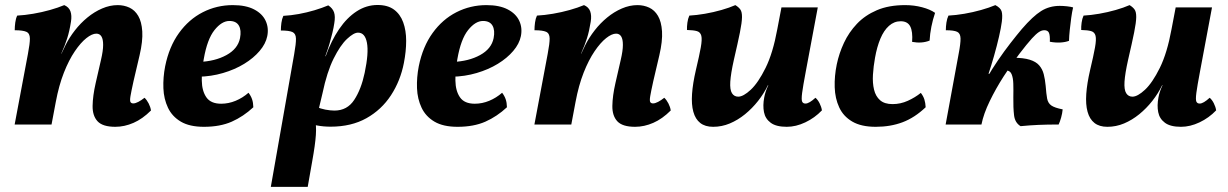

<svg xmlns="http://www.w3.org/2000/svg" viewBox="-20 -487 4803 751"><path d="M37.3 0 89.2 -275.9Q97.1 -317.1 96.9 -336.8Q96.6 -356.6 83.1 -362.6Q69.6 -368.7 37.6 -368.7Q37.6 -383.3 39.7 -398.8Q41.7 -414.3 47.3 -426Q76.4 -427.5 109.9 -433.2Q143.5 -438.9 175.4 -447.9Q207.4 -456.9 231.3 -467Q249.4 -459.4 255.5 -442.9Q261.5 -426.3 257.6 -402Q251.7 -364.7 242.9 -337.3Q234.2 -309.8 220 -278L198.2 -88.2L181.6 0ZM440.3 -467Q465.2 -467 486.3 -457.2Q507.5 -447.3 520.7 -424.8Q534 -402.2 536.5 -364.2Q538.9 -326.2 526 -270.8L502.2 -169.2Q493.3 -128.9 490.3 -110.7Q487.3 -92.5 490.6 -87.5Q493.9 -82.5 501.3 -82.5Q509.7 -82.5 521.3 -88.6Q532.8 -94.7 545.3 -104.6Q554.4 -96.1 561.5 -82.3Q568.6 -68.5 570.6 -54.9Q537.6 -21.9 502.3 -6.5Q467 9 431.1 9Q381.7 9 361.6 -12.6Q341.6 -34.2 342.2 -73Q342.8 -111.9 354.3 -162.4L375.1 -253.2Q383.4 -288.6 383.4 -311.2Q383.5 -333.7 376.7 -344.5Q370 -355.4 356.9 -355.4Q340 -355.4 317.9 -337.9Q295.8 -320.5 272.7 -286.5Q249.6 -252.6 229.9 -202.8Q210.3 -153 198.2 -88.2L194.9 -223.7L236.6 -311Q251.2 -340.2 273 -368.2Q294.8 -396.3 321.9 -418.5Q348.9 -440.7 379.3 -453.8Q409.6 -467 440.3 -467Z M777.6 9Q721.6 9 687.4 -11.2Q653.2 -31.4 637 -65.7Q620.7 -100 619.1 -142Q617.5 -184.1 626 -227.8Q641.5 -304.5 680.1 -357.9Q718.7 -411.4 773.3 -439.2Q828 -467 890.7 -467Q941.7 -467 973.9 -450.2Q1006 -433.5 1018.9 -405.9Q1031.9 -378.3 1025.4 -345.6Q1019.4 -315.7 995.5 -287.7Q971.6 -259.6 935.1 -237.3Q898.5 -214.9 852.4 -201.4Q806.3 -187.8 755.5 -186.8L758.5 -244.7Q821.3 -247.1 865.8 -271.6Q910.4 -296 918.8 -337.8Q924.8 -368.8 914.3 -386.9Q903.8 -405 877.3 -405Q847.4 -405 818.9 -369.3Q790.5 -333.7 777.1 -256.7Q768.5 -212 769.3 -171.6Q770 -131.1 787.3 -106.2Q804.6 -81.3 845.2 -81.3Q873.9 -81.3 901.5 -92.7Q929.1 -104.1 952 -124.2Q961.5 -111.9 966 -98.6Q970.5 -85.4 970.9 -67.5Q932.1 -31.3 886.5 -11.1Q840.9 9 777.6 9Z M1039.3 244 1130.7 -275.4Q1138.1 -316.7 1137.6 -336.2Q1137.1 -355.6 1123.9 -361.7Q1110.6 -367.7 1078.6 -367.7Q1078.6 -382.4 1080.7 -397.6Q1082.7 -412.8 1088.3 -425Q1117.4 -426.5 1148.8 -432.2Q1180.3 -438 1210.2 -446.9Q1240.1 -455.9 1264 -466Q1281.1 -454.8 1286.6 -438.8Q1292.1 -422.7 1287.6 -396.3Q1285.2 -379.4 1280.1 -358.3Q1275.1 -337.3 1268.9 -316.2Q1262.6 -295.1 1256.2 -278.2L1245.2 -245L1211.5 -23.4Q1218.1 2.6 1215.5 41Q1212.9 79.4 1201.3 143.2L1183.6 244ZM1176.7 -8.1 1220.3 -68.4Q1233.2 -62 1252.7 -58.2Q1272.3 -54.5 1288.1 -54.5Q1338.1 -54.5 1365.5 -96.3Q1392.9 -138 1406.4 -202.1Q1422.8 -279.8 1415.3 -319.6Q1407.9 -359.3 1380.5 -359.3Q1363.5 -359.3 1337.2 -334.6Q1310.9 -309.9 1284.9 -257.7Q1258.9 -205.5 1241.5 -122.5L1222.5 -42.5L1184.9 -49.5L1233.6 -267.2H1253.9Q1275.5 -327.6 1306.2 -372.8Q1336.9 -417.9 1375.1 -442.7Q1413.3 -467.5 1456.9 -467.5Q1496.5 -467.5 1521 -449.5Q1545.5 -431.5 1557.1 -399.7Q1568.7 -368 1568.7 -327.2Q1568.7 -286.4 1559.8 -240.8Q1546.3 -171.1 1509.4 -114.5Q1472.5 -57.9 1413.4 -24.7Q1354.2 8.5 1273 8.5Q1245 8.5 1219.8 3.7Q1194.5 -1 1176.7 -8.1Z M1769.6 9Q1713.6 9 1679.4 -11.2Q1645.2 -31.4 1629 -65.7Q1612.7 -100 1611.1 -142Q1609.5 -184.1 1618 -227.8Q1633.5 -304.5 1672.1 -357.9Q1710.7 -411.4 1765.3 -439.2Q1820 -467 1882.7 -467Q1933.7 -467 1965.9 -450.2Q1998 -433.5 2010.9 -405.9Q2023.9 -378.3 2017.4 -345.6Q2011.4 -315.7 1987.5 -287.7Q1963.6 -259.6 1927.1 -237.3Q1890.5 -214.9 1844.4 -201.4Q1798.3 -187.8 1747.5 -186.8L1750.5 -244.7Q1813.3 -247.1 1857.8 -271.6Q1902.4 -296 1910.8 -337.8Q1916.8 -368.8 1906.3 -386.9Q1895.8 -405 1869.3 -405Q1839.4 -405 1810.9 -369.3Q1782.5 -333.7 1769.1 -256.7Q1760.5 -212 1761.3 -171.6Q1762 -131.1 1779.3 -106.2Q1796.6 -81.3 1837.2 -81.3Q1865.9 -81.3 1893.5 -92.7Q1921.1 -104.1 1944 -124.2Q1953.5 -111.9 1958 -98.6Q1962.5 -85.4 1962.9 -67.5Q1924.1 -31.3 1878.5 -11.1Q1832.9 9 1769.6 9Z M2070.3 0 2122.2 -275.9Q2130.1 -317.1 2129.9 -336.8Q2129.6 -356.6 2116.1 -362.6Q2102.6 -368.7 2070.6 -368.7Q2070.6 -383.3 2072.7 -398.8Q2074.7 -414.3 2080.3 -426Q2109.4 -427.5 2142.9 -433.2Q2176.5 -438.9 2208.4 -447.9Q2240.4 -456.9 2264.3 -467Q2282.4 -459.4 2288.5 -442.9Q2294.5 -426.3 2290.6 -402Q2284.7 -364.7 2275.9 -337.3Q2267.2 -309.8 2253 -278L2231.2 -88.2L2214.6 0ZM2473.3 -467Q2498.2 -467 2519.3 -457.2Q2540.5 -447.3 2553.7 -424.8Q2567 -402.2 2569.5 -364.2Q2571.9 -326.2 2559 -270.8L2535.2 -169.2Q2526.3 -128.9 2523.3 -110.7Q2520.3 -92.5 2523.6 -87.5Q2526.9 -82.5 2534.3 -82.5Q2542.7 -82.5 2554.3 -88.6Q2565.8 -94.7 2578.3 -104.6Q2587.4 -96.1 2594.5 -82.3Q2601.6 -68.5 2603.6 -54.9Q2570.6 -21.9 2535.3 -6.5Q2500 9 2464.1 9Q2414.7 9 2394.6 -12.6Q2374.6 -34.2 2375.2 -73Q2375.8 -111.9 2387.3 -162.4L2408.1 -253.2Q2416.4 -288.6 2416.4 -311.2Q2416.5 -333.7 2409.7 -344.5Q2403 -355.4 2389.9 -355.4Q2373 -355.4 2350.9 -337.9Q2328.8 -320.5 2305.7 -286.5Q2282.6 -252.6 2262.9 -202.8Q2243.3 -153 2231.2 -88.2L2227.9 -223.7L2269.6 -311Q2284.2 -340.2 2306 -368.2Q2327.8 -396.3 2354.9 -418.5Q2381.9 -440.7 2412.3 -453.8Q2442.6 -467 2473.3 -467Z M2769.5 9Q2738.1 9 2719 -6Q2699.9 -21 2692 -49.7Q2684 -78.5 2686.9 -119.7Q2689.8 -161 2701.9 -213Q2715.3 -269.3 2721 -301Q2726.7 -332.7 2723.2 -346.9Q2719.7 -361.2 2706.2 -365.2Q2692.6 -369.2 2667.1 -369.7Q2666.6 -382.9 2668.7 -398.4Q2670.7 -413.8 2676.3 -426Q2704.4 -427.5 2737.4 -433.2Q2770.4 -438.9 2801.9 -447.9Q2833.4 -456.9 2856.3 -467Q2869.4 -459 2875.9 -449.7Q2882.5 -440.4 2882.3 -420Q2882.1 -399.6 2874.2 -360.2Q2866.3 -320.8 2850.5 -253Q2838.5 -199.3 2836.5 -167.7Q2834.5 -136.1 2843 -122.5Q2851.5 -108.9 2867.5 -108.9Q2887.5 -108.9 2916.6 -136Q2945.7 -163.2 2974.5 -221.3Q3003.3 -279.5 3020.3 -372.5L3036.6 -458H3178.7L3131.8 -207.4Q3121 -150.4 3117.5 -123.7Q3114.1 -96.9 3117.6 -89.4Q3121.1 -81.9 3130.5 -81.9Q3144.9 -81.9 3169.6 -104.6Q3178.7 -97 3185.8 -83Q3192.9 -69 3194.9 -55.3Q3166.7 -25.8 3129.9 -8.4Q3093.2 9 3057.3 9Q3015.8 9 2994.6 -6.8Q2973.3 -22.6 2968.3 -48.4Q2963.2 -74.2 2969.2 -105.6Q2971.2 -117.1 2975.2 -129.1Q2979.2 -141.1 2985.2 -153.6H2983.7Q2968.1 -121.3 2945.2 -92.2Q2922.3 -63.2 2894.2 -40.2Q2866 -17.3 2834.6 -4.1Q2803.2 9 2769.5 9Z M3405.5 9Q3348.5 9 3313.6 -11.5Q3278.7 -31.9 3262.5 -67.1Q3246.2 -102.3 3244.9 -145.8Q3243.5 -189.3 3253 -235.4Q3261.9 -278.2 3281.1 -319.4Q3300.3 -360.6 3331.9 -393.9Q3363.6 -427.3 3409.9 -447.1Q3456.3 -467 3520.5 -467Q3555.3 -467 3586.9 -458.6Q3618.4 -450.3 3637.5 -436.7Q3628.5 -410.2 3623 -382.4Q3617.5 -354.7 3616.1 -328.2Q3585.6 -316.1 3547.7 -323.2Q3550.7 -363.8 3540.3 -383.8Q3529.9 -403.9 3502.9 -403.9Q3477.3 -403.9 3457.2 -385.9Q3437.1 -368 3423.6 -335.8Q3410.1 -303.5 3402.6 -261Q3396.5 -227.4 3394.5 -194.9Q3392.5 -162.4 3398.8 -136.3Q3405.1 -110.1 3422.4 -95Q3439.7 -79.8 3471.2 -79.8Q3502.3 -79.8 3530.8 -92.7Q3559.3 -105.6 3581.8 -123.7Q3591.3 -111.4 3595.6 -98.2Q3599.8 -84.9 3600.7 -67.5Q3557.5 -26.5 3510.3 -8.8Q3463.1 9 3405.5 9Z M3678.8 0 3729.6 -275.9Q3737.6 -317.1 3737.1 -336.8Q3736.6 -356.6 3723.9 -362.6Q3711.1 -368.7 3679.6 -368.7Q3679.6 -383.3 3681.9 -398.8Q3684.3 -414.3 3689.8 -426Q3718.9 -427.5 3752.2 -433.2Q3785.5 -438.9 3817.4 -447.9Q3849.4 -456.9 3873.3 -467Q3893.5 -456.4 3897.7 -442.8Q3902 -429.2 3898.6 -402Q3895.6 -378.7 3887.6 -343.6Q3879.6 -308.6 3868.2 -268.6Q3856.9 -228.7 3843.8 -189.9Q3830.6 -151.1 3816.4 -119.8L3807.9 -116.2Q3819 -145.3 3839 -180.1Q3859 -215 3883.3 -250.7Q3907.6 -286.4 3932.4 -318.3Q3957.2 -350.2 3976.9 -373.5Q4020.1 -423.6 4052.4 -443.8Q4084.6 -464 4125.2 -464Q4138.8 -464 4154.1 -462.3Q4169.3 -460.5 4177.4 -458Q4173.4 -441 4170.1 -417.5Q4166.9 -394.1 4164.4 -370.4Q4161.9 -346.8 4161.4 -327.3Q4146.7 -321.7 4127.2 -320.7Q4107.8 -319.7 4086.4 -323.7Q4087.4 -348.5 4082.9 -358.7Q4078.4 -368.8 4064.8 -368.8Q4054.3 -368.8 4043.3 -361.4Q4032.2 -354 4016.2 -336.5Q3996.7 -315 3966.8 -275.8Q3936.9 -236.7 3906 -188.6Q3875.1 -140.5 3851.3 -91.4Q3827.4 -42.3 3818.9 0ZM3827.4 -182.4V-198.4H3858.9V-182.4ZM3971.9 6.5Q3949.8 -7 3946.4 -36.4Q3943 -65.8 3943.6 -106Q3944.2 -135.3 3943.5 -159.3Q3942.8 -183.2 3936.6 -197.4Q3930.5 -211.6 3914.1 -211.6L3942.4 -261.1Q3983.3 -261.1 4007.8 -253.4Q4032.2 -245.8 4044.7 -231.4Q4057.3 -217 4062.5 -196.9Q4067.7 -176.7 4070.1 -151.2Q4072.5 -119.4 4075.8 -101.5Q4079.1 -83.7 4092.1 -74.5Q4105.1 -65.3 4136.6 -59.2Q4135.1 -43.1 4130.5 -26.9Q4125.9 -10.6 4120.8 0Q4075.9 0 4042 1.5Q4008.2 3 3971.9 6.5Z M4311.5 9Q4280.1 9 4261 -6Q4241.9 -21 4234 -49.7Q4226 -78.5 4228.9 -119.7Q4231.8 -161 4243.9 -213Q4257.3 -269.3 4263 -301Q4268.7 -332.7 4265.2 -346.9Q4261.7 -361.2 4248.2 -365.2Q4234.6 -369.2 4209.1 -369.7Q4208.6 -382.9 4210.7 -398.4Q4212.7 -413.8 4218.3 -426Q4246.4 -427.5 4279.4 -433.2Q4312.4 -438.9 4343.9 -447.9Q4375.4 -456.9 4398.3 -467Q4411.4 -459 4417.9 -449.7Q4424.5 -440.4 4424.3 -420Q4424.1 -399.6 4416.2 -360.2Q4408.3 -320.8 4392.5 -253Q4380.5 -199.3 4378.5 -167.7Q4376.5 -136.1 4385 -122.5Q4393.5 -108.9 4409.5 -108.9Q4429.5 -108.9 4458.6 -136Q4487.7 -163.2 4516.5 -221.3Q4545.3 -279.5 4562.3 -372.5L4578.6 -458H4720.7L4673.8 -207.4Q4663 -150.4 4659.5 -123.7Q4656.1 -96.9 4659.6 -89.4Q4663.1 -81.9 4672.5 -81.9Q4686.9 -81.9 4711.6 -104.6Q4720.7 -97 4727.8 -83Q4734.9 -69 4736.9 -55.3Q4708.7 -25.8 4671.9 -8.4Q4635.2 9 4599.3 9Q4557.8 9 4536.6 -6.8Q4515.3 -22.6 4510.3 -48.4Q4505.2 -74.2 4511.2 -105.6Q4513.2 -117.1 4517.2 -129.1Q4521.2 -141.1 4527.2 -153.6H4525.7Q4510.1 -121.3 4487.2 -92.2Q4464.3 -63.2 4436.2 -40.2Q4408 -17.3 4376.6 -4.1Q4345.2 9 4311.5 9Z"/></svg>

Font: Vollkorn
Style: Italic
Weight: 400
Italic angle: -11°
Designer: Friedrich Althausen
Foundry: Friedrich Althausen
Version: Version 5.001